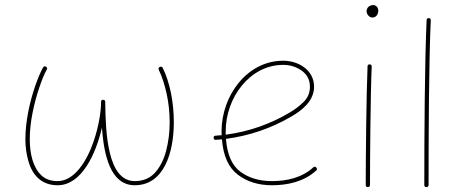

<svg xmlns="http://www.w3.org/2000/svg" viewBox="-20 -740 1850 768"><path d="M164.1 -473.1C159.2 -476.1 155.3 -475.1 152.3 -470.2C142.6 -453.1 132.3 -428.7 121.1 -397C99.1 -333.5 81.5 -254.4 81.5 -182.6C81.5 -153.3 85.4 -124.5 93.3 -96.7C108.9 -40 145.5 1 210.4 1C307.6 1 364.3 -127 387.7 -229.5C395.5 -123.5 419.9 1 519 1C636.2 1 675.3 -130.4 675.3 -250.5C675.3 -291 671.4 -330.6 663.6 -369.6C655.3 -408.2 644.5 -441.4 630.9 -468.3C628.4 -473.6 624.5 -474.6 619.1 -472.2C613.8 -469.7 612.8 -465.8 615.2 -460.4C627.9 -434.6 638.2 -402.8 646.5 -365.2C654.8 -327.6 658.7 -289.1 658.7 -250.5C658.7 -210.4 653.8 -172.4 644.5 -136.7C635.3 -101.1 620.1 -71.8 600.1 -49.3C579.6 -26.9 552.7 -15.6 519 -15.6C410.2 -15.6 402.3 -207 400.9 -332.5C400.9 -337.4 398.4 -340.3 393.1 -340.8C387.2 -341.3 384.3 -338.9 384.3 -332.5C384.3 -292 374.5 -234.4 355.5 -177.2C326.7 -92.3 276.4 -15.6 210.4 -15.6C183.1 -15.6 161.1 -23.4 145 -39.1C112.3 -70.3 99.1 -124.5 99.1 -182.6C99.1 -217.3 103 -252.9 110.4 -289.6C117.7 -326.2 127 -360.4 137.7 -391.1C147.9 -421.9 157.7 -445.3 167 -461.4C169.9 -466.3 168.9 -470.2 164.1 -473.1Z M1244.6 -57.6C1249 -61 1249 -65.4 1245.1 -69.8C1241.7 -74.2 1237.3 -74.2 1232.9 -70.3C1188.5 -29.8 1129.4 -15.6 1067.4 -15.6C1017.1 -15.6 975.1 -28.3 941.4 -53.2C907.7 -78.1 888.7 -122.1 883.8 -184.6C978.5 -196.8 1066.9 -227.5 1148.9 -275.9C1184.6 -297.4 1236.3 -334 1236.3 -393.1C1236.3 -459.5 1174.3 -497.1 1112.8 -497.1C967.3 -497.1 866.2 -356 866.2 -214.8C866.2 -209.5 866.2 -204.6 866.7 -199.2C858.4 -198.7 850.6 -197.8 842.3 -197.3C836.4 -196.8 834 -193.8 834.5 -188.5C835 -182.6 837.9 -180.2 843.3 -180.7C851.6 -181.2 859.4 -182.1 867.7 -182.6C873 -116.2 894.5 -68.8 931.6 -41C968.3 -13.2 1013.7 1 1067.4 1C1131.3 1 1195.3 -13.2 1244.6 -57.6ZM1112.8 -480.5C1140.6 -480.5 1165.5 -472.7 1187.5 -457C1209 -440.9 1219.7 -419.9 1219.7 -393.1C1219.7 -368.7 1210.9 -348.1 1193.8 -331.5C1176.3 -314.9 1158.2 -301.3 1140.1 -290.5C1060.5 -243.2 975.1 -213.4 882.8 -201.2V-214.8C882.8 -349.6 979.5 -480.5 1112.8 -480.5Z M1446.3 -694.8C1446.3 -686.5 1454.1 -669.9 1470.2 -669.9C1483.9 -669.9 1493.2 -682.1 1493.2 -698.2C1493.2 -706.5 1486.8 -719.7 1472.7 -719.7C1456.5 -719.7 1446.3 -708 1446.3 -694.8ZM1459 -482.4C1453.1 -482.4 1450.2 -480 1450.2 -474.6C1445.3 -361.3 1442.9 -101.1 1442.9 0C1442.9 5.4 1445.8 8.3 1451.2 8.3C1457 8.3 1460 5.4 1460 0C1460 -101.1 1461.9 -361.3 1466.8 -473.6C1466.8 -479.5 1464.4 -482.4 1459 -482.4Z M1695.3 -667.5C1689.5 -667.5 1686.5 -665 1686.5 -659.7C1678.7 -493.7 1677.2 -190.4 1677.2 0C1677.2 5.4 1680.2 8.3 1685.5 8.3C1691.4 8.3 1694.3 5.4 1694.3 0C1694.3 -190.4 1695.3 -493.7 1703.1 -658.7C1703.1 -664.6 1700.7 -667.5 1695.3 -667.5Z"/></svg>

Font: Mikhak Thin
Style: Regular
Weight: 100
Designer: Amin Abedi
Version: Version 3.2